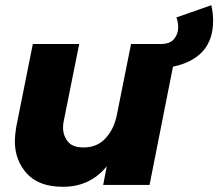

<svg xmlns="http://www.w3.org/2000/svg" viewBox="-20 -710 838 737"><path d="M222 7Q129 7 83 -44Q37 -95 37 -168Q37 -189 42 -221L106 -541H284L225 -247Q222 -234 222 -221Q222 -190 240 -167Q258 -144 301 -144Q352 -144 384.2 -178.2Q416.5 -212.5 428 -266L483 -541H596Q632.5 -541 648.2 -560.2Q664 -579.5 664 -606Q664 -626 657 -643L791 -690Q798 -661 798 -630Q798 -487 644 -454L554 0H376L390 -72Q326 7 222 7Z"/></svg>

Font: Argentum Sans
Style: Bold Italic
Weight: 700
Italic angle: -11°
Designer: Julieta Ulanovsky (font), Cristiano Sobral (main changes and remaster)
Foundry: Julieta Ulanovsky (font), Cristiano Sobral (main changes and remaster)
Version: Version 2.007;June 15, 2022;FontCreator 14.0.0.2814 64-bit; 